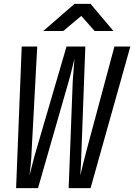

<svg xmlns="http://www.w3.org/2000/svg" viewBox="-20 -970 692 990"><path d="M63 0 92 -730H172L143 -190Q142 -157 138.5 -121.5Q135 -86 132 -65Q138 -86 146.5 -121.5Q155 -157 165 -190L323 -730H420L400 -190Q399 -157 397.5 -121.5Q396 -86 394 -65Q399 -86 407.5 -121.5Q416 -157 425 -190L570 -730H652L447 0H334L355 -550Q357 -584 360 -616.5Q363 -649 364 -667Q359 -649 351.5 -616.5Q344 -584 334 -550L176 0ZM203 -810 364 -950H447L565 -810H468L399 -888L306 -810Z"/></svg>

Font: JetBrains Mono NL
Style: Italic
Weight: 400
Italic angle: -9°
Monospace: yes
Designer: Philipp Nurullin, Konstantin Bulenkov
Foundry: JetBrains
Version: Version 2.305; ttfautohint (v1.8.4.7-5d5b)